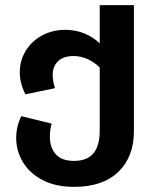

<svg xmlns="http://www.w3.org/2000/svg" viewBox="-20 -711 612 747"><path d="M501 -691V-200Q501 -101 440.5 -42.5Q380 16 268 16Q196 16 145.5 -10.5Q95 -37 69 -80.5Q43 -124 43 -174Q43 -219 63 -259L181 -230Q174 -206 174 -179Q174 -137 197 -111Q220 -85 268 -85Q319 -85 343.5 -114.5Q368 -144 368 -203V-448Q349 -468 322 -480.5Q295 -493 266 -493Q226 -493 205.5 -472.5Q185 -452 185 -420Q185 -395 194 -368L79 -344Q57 -387 57 -429Q57 -476 80.5 -514Q104 -552 144.5 -573.5Q185 -595 234 -595Q274 -595 309 -580.5Q344 -566 368 -542V-691Z"/></svg>

Font: FiraGOUPP
Style: Medium
Weight: 400
Designer: bBox Type
Foundry: bBox Type GmbH
Version: Version 1.001